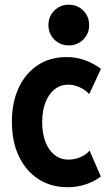

<svg xmlns="http://www.w3.org/2000/svg" viewBox="-20 -781 466 807"><path d="M264.4 5.9Q194.3 5.9 141.6 -28.1Q89 -62.1 59.5 -123.8Q30 -185.5 30 -268.8Q30 -351 58.7 -412.2Q87.4 -473.4 138.9 -507.3Q190.5 -541.1 259.5 -541.1Q304.8 -541.1 341.1 -526.5Q377.5 -512 404.3 -491.7L355.3 -385.8Q336.8 -404.8 313.2 -415Q289.6 -425.2 267 -425.2Q234.4 -425.2 209.8 -405.9Q185.3 -386.6 171.3 -351.2Q157.3 -315.8 157.3 -268Q157.3 -220.5 170.8 -184.9Q184.4 -149.4 209.4 -129.7Q234.4 -110.1 268.6 -110.1Q293.6 -110.1 318.2 -120.6Q342.7 -131.1 356.4 -148.1L403.7 -39.1Q378 -19 341.8 -6.6Q305.6 5.9 264.4 5.9ZM269.1 -590.1Q232.9 -590.1 208.3 -614.8Q183.6 -639.5 183.6 -675.7Q183.6 -711.9 208.3 -736.6Q233 -761.2 269.2 -761.2Q305.4 -761.2 330 -736.5Q354.7 -711.8 354.7 -675.6Q354.7 -639.4 330 -614.8Q305.3 -590.1 269.1 -590.1Z"/></svg>

Font: Reddit Sans Condensed
Style: Regular
Weight: 400
Designer: Stephen Hutchings
Foundry: Reddit
Version: Version 1.014